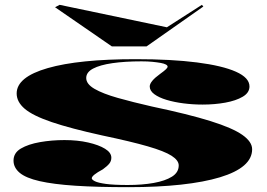

<svg xmlns="http://www.w3.org/2000/svg" viewBox="-20 -760 1105 795"><path d="M512 15Q382 15 291.5 9Q201 3 144 -10Q87 -23 61.5 -44.5Q36 -66 36 -95Q36 -127 66.5 -145Q97 -163 145.5 -171.5Q194 -180 247 -180Q301 -180 345 -170Q389 -160 415 -144Q441 -128 441 -107Q441 -93 432.5 -82.5Q424 -72 406 -59Q382 -46 371 -37Q360 -28 360 -22Q360 -16 373 -9.5Q386 -3 418.5 1.5Q451 6 509 6Q569 6 616.5 -2.5Q664 -11 692 -28.5Q720 -46 720 -75Q720 -96 690.5 -115Q661 -134 592 -154Q523 -174 404 -199Q272 -228 194 -254.5Q116 -281 82.5 -309.5Q49 -338 49 -373Q49 -441 177.5 -478Q306 -515 542 -515Q690 -515 795.5 -501.5Q901 -488 957 -463Q1013 -438 1013 -402Q1013 -376 985 -359.5Q957 -343 913 -335Q869 -327 819 -327Q779 -327 740 -332Q701 -337 669.5 -346.5Q638 -356 619 -370Q600 -384 600 -402Q600 -423 643 -454Q661 -467 667.5 -473.5Q674 -480 674 -484Q674 -489 666.5 -493Q659 -497 645 -499.5Q631 -502 611.5 -504Q592 -506 566 -506Q497 -506 445.5 -498.5Q394 -491 365.5 -476Q337 -461 337 -437Q337 -412 371.5 -392Q406 -372 468 -354.5Q530 -337 609 -319Q761 -287 852 -258.5Q943 -230 983.5 -201.5Q1024 -173 1024 -142Q1024 -104 990.5 -75Q957 -46 891 -26Q825 -6 729.5 4.5Q634 15 512 15ZM816 -740 822 -733 587 -568H443L208 -730L227 -740L671 -647Z"/></svg>

Font: Kalnia Expanded SemiBold
Style: Regular
Weight: 600
Width: 7
Designer: Frida Medrano
Foundry: Frida Medrano
Version: Version 1.105